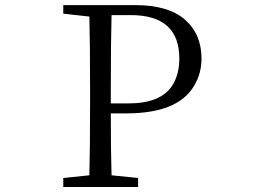

<svg xmlns="http://www.w3.org/2000/svg" viewBox="-20 -749 1040 769"><path d="M233.4 0V-36.1L337.9 -46.9Q340.8 -153.3 340.8 -336.9V-391.6Q340.8 -574.2 337.9 -682.6L233.4 -694.3V-728.5H521.5Q654.3 -728.5 720.7 -670.4Q787.1 -612.3 787.1 -514.6Q787.1 -454.1 756.8 -404.3Q691.4 -294.9 486.3 -294.9H423.8Q423.8 -141.6 426.8 -46.9L533.2 -36.1V0ZM423.8 -335H496.1Q636.7 -335 678.7 -421.9Q698.2 -461.9 698.2 -514.6Q698.2 -687.5 505.9 -688.5H426.8Q423.8 -580.1 423.8 -391.6Z"/></svg>

Font: GenEi Koburi Mincho v6
Style: Regular
Weight: 400
Designer: o_tamon (Modified)
Foundry: o_tamon / Adobe Systems Incorporated
Version: Version 6.1